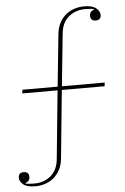

<svg xmlns="http://www.w3.org/2000/svg" viewBox="-65 -752 609 939"><g transform="rotate(-5 239.5 -282.0)"><path d="M70 146Q29 146 11 130.5Q-7 115 -7 98Q-7 72 19 72Q45 72 45 98Q45 118 23 126V128Q28 130 38.5 131Q49 132 67 132Q114 132 147.5 104Q181 76 186 21L219 -312H46L48 -330H221L247 -584Q250 -616 262.5 -640Q275 -664 294 -679.5Q313 -695 336 -702.5Q359 -710 384 -710Q425 -710 443 -694.5Q461 -679 461 -662Q461 -636 435 -636Q409 -636 409 -662Q409 -682 431 -690V-692Q426 -694 415.5 -695Q405 -696 387 -696Q340 -696 306.5 -668Q273 -640 268 -585L242 -330H452L450 -312H240L207 20Q204 52 191.5 76Q179 100 160 115.5Q141 131 118 138.5Q95 146 70 146Z"/></g></svg>

Font: IBM Plex Serif Thin
Style: Regular
Weight: 100
Designer: Mike Abbink, Paul van der Laan, Pieter van Rosmalen
Foundry: Bold Monday
Version: Version 3.001